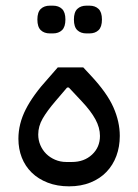

<svg xmlns="http://www.w3.org/2000/svg" viewBox="-20 -649 488 678"><path d="M224 9Q182 9 148.5 -4Q115 -17 92 -39.5Q69 -62 57 -92.5Q45 -123 45 -159Q45 -212 71 -263Q97 -314 150 -372L184 -411H274L301 -382Q358 -321 380.5 -270Q403 -219 403 -169Q403 -131 391 -98.5Q379 -66 356 -42Q333 -18 299.5 -4.5Q266 9 224 9ZM234 -77Q277 -77 305 -103Q333 -129 333 -169Q333 -198 317 -227.5Q301 -257 268 -292L223 -340H217L176 -292Q146 -257 130.5 -230Q115 -203 115 -174Q115 -154 122.5 -136.5Q130 -119 143 -106Q156 -93 174.5 -85Q193 -77 214 -77ZM285 -531Q265 -531 253 -542.5Q241 -554 241 -580Q241 -606 253 -617.5Q265 -629 285 -629H296Q316 -629 328 -617.5Q340 -606 340 -580Q340 -554 328 -542.5Q316 -531 296 -531ZM156 -531Q136 -531 124 -542.5Q112 -554 112 -580Q112 -606 124 -617.5Q136 -629 156 -629H167Q187 -629 199 -617.5Q211 -606 211 -580Q211 -554 199 -542.5Q187 -531 167 -531Z"/></svg>

Font: IBM Plex Sans Arabic
Style: Regular
Weight: 400
Designer: Mike Abbink, Paul van der Laan, Pieter van Rosmalen, Wael Morcos, Khajak Apelian
Foundry: Bold Monday
Version: Version 1.005